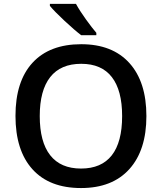

<svg xmlns="http://www.w3.org/2000/svg" viewBox="-20 -951 827 981"><path d="M728 -357.9Q728 -183.6 640.9 -86.9Q553.7 9.8 394 9.8Q232.4 9.8 145.8 -86.2Q59.1 -182.1 59.1 -358.9Q59.1 -535.6 146.2 -630.4Q233.4 -725.1 395 -725.1Q554.2 -725.1 641.1 -628.9Q728 -532.7 728 -357.9ZM183.1 -357.9Q183.1 -226.1 236.3 -158Q289.6 -89.8 394 -89.8Q498 -89.8 551 -157.2Q604 -224.6 604 -357.9Q604 -489.3 551.5 -557.1Q499 -625 395 -625Q290 -625 236.6 -557.1Q183.1 -489.3 183.1 -357.9ZM395 -771Q361.3 -796.4 309.8 -844.5Q258.3 -892.6 234.9 -920.9V-931.2H368.2Q386.7 -897 418.7 -852.5Q450.7 -808.1 472.2 -783.2V-771Z"/></svg>

Font: JBL Sans
Style: Semibold
Weight: 600
Version: Version 1.10